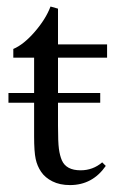

<svg xmlns="http://www.w3.org/2000/svg" viewBox="-20 -545 371 577"><path d="M190.4 11.2Q159.7 11.2 137.5 0Q115.2 -11.2 103.5 -28.8Q91.8 -45.9 87.2 -67.4Q82.5 -88.9 82.5 -135.7V-236.3H5.4V-265.6H82.5V-371.6H20V-397.9Q51.3 -411.1 84.5 -449.5Q117.7 -487.8 131.8 -525.4L154.3 -519V-411.6H301.8V-371.6H154.3V-265.6H281.2V-236.3H154.3V-167.5Q154.3 -118.2 157 -97.9Q159.7 -77.6 166 -63Q179.2 -33.2 222.2 -33.2Q259.3 -33.2 287.1 -57.1L297.9 -46.4Q257.8 11.2 190.4 11.2Z"/></svg>

Font: Elstob 18pt
Style: Regular
Weight: 400
Designer: Peter S. Baker
Version: Version 1.015